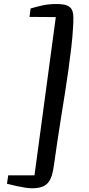

<svg xmlns="http://www.w3.org/2000/svg" viewBox="-20 -874 457 981"><path d="M355 -783.7Q355 -771 354.5 -757.8Q354 -744.6 353 -730Q350.6 -687 344.5 -633.5Q338.4 -580.1 330.1 -520.5Q321.8 -460.9 311.8 -397.7Q301.8 -334.5 291.7 -271.7Q281.7 -209 272.7 -148.7Q263.7 -88.4 256.3 -35.2Q252 0 244.4 23.7Q236.8 47.4 223.9 61.5Q210.9 75.7 191.2 81.8Q171.4 87.9 142.6 87.9Q126.5 87.9 104.7 84.2Q83 80.6 63 76.2Q39.6 70.8 15.6 64.9L22 22H156.2L265.1 -786.6Q250 -786.6 232.7 -786.9Q215.3 -787.1 198 -787.1Q180.7 -787.1 163.6 -787.4Q146.5 -787.6 130.9 -787.6L136.2 -830.6Q152.8 -835.4 168.2 -839.6Q183.6 -843.8 199.5 -846.9Q215.3 -850.1 232.4 -851.8Q249.5 -853.5 269.5 -853.5Q292.5 -853.5 308.8 -850.1Q325.2 -846.7 335.4 -838.6Q345.7 -830.6 350.3 -817.1Q355 -803.7 355 -783.7Z"/></svg>

Font: Merriweather
Style: Italic
Weight: 400
Italic angle: -7°
Designer: Eben Sorkin ( eben@eyebytes.com )
Foundry: Eben Sorkin ( eben@eyebytes.com )
Version: Version 1.005; ttfautohint (v0.97) -l 13 -r 13 -G 200 -x 24 